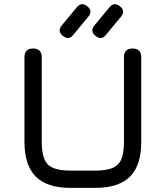

<svg xmlns="http://www.w3.org/2000/svg" viewBox="-20 -914 806 934"><path d="M285 -740C304.5 -724.5 321.5 -725.5 336 -744C336 -744 409 -832 409 -832C409 -832 409 -832 409 -832C425 -851.5 423.5 -868.5 405 -883C405 -883 405 -883 405 -883C386.5 -898.5 369.5 -897.5 354 -879C354 -879 281 -791 281 -791C281 -791 281 -791 281 -791C265.5 -772.5 266.5 -755.5 285 -740C285 -740 285 -740 285 -740ZM444 -740C463.5 -724.5 480.5 -725.5 495 -744C495 -744 568 -832 568 -832C568 -832 568 -832 568 -832C584 -851.5 582.5 -868.5 564 -883C564 -883 564 -883 564 -883C545.5 -898.5 528.5 -897.5 513 -879C513 -879 440 -791 440 -791C440 -791 440 -791 440 -791C424.5 -772.5 425.5 -755.5 444 -740C444 -740 444 -740 444 -740ZM443 0C443 0 443 0 443 0C519.5 0 576 -18.5 612.5 -55C649 -91.5 667 -147.5 667 -224C667 -224 667 -636 667 -636C667 -636 667 -636 667 -636C667 -650 663.5 -660.5 656.5 -667.5C649.5 -674.5 639 -678 625 -678C625 -678 625 -678 625 -678C611 -678 600.5 -674.5 593.5 -667.5C586.5 -660.5 583 -650 583 -636C583 -636 583 -224 583 -224C583 -224 583 -224 583 -224C583 -188.5 579 -160.5 570.5 -140C562 -119.5 547.5 -105.5 527 -97C506.5 -88.5 478.5 -84 443 -84C443 -84 323 -84 323 -84C323 -84 323 -84 323 -84C287.5 -84 259.5 -88.5 239 -97C218.5 -105.5 204.5 -119.5 196 -140C187.5 -160.5 183 -188.5 183 -224C183 -224 183 -636 183 -636C183 -636 183 -636 183 -636C183 -650 179.5 -660.5 172.5 -667.5C165.5 -674.5 155 -678 141 -678C141 -678 141 -678 141 -678C127 -678 116.5 -674.5 109.5 -667.5C102.5 -660.5 99 -650 99 -636C99 -636 99 -224 99 -224C99 -224 99 -224 99 -224C99 -147.5 117.5 -91.5 154 -55C190.5 -18.5 246.5 0 323 0C323 0 443 0 443 0Z"/></svg>

Font: Jura-Fortis-Bold
Style: Bold
Weight: 500
Designer: Daniel Johnson, Alexei Vanyashin, Mirko Velimirovic
Foundry: Daniel Johnson
Version: ""